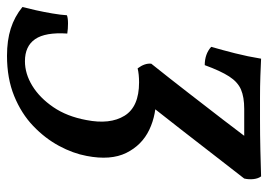

<svg xmlns="http://www.w3.org/2000/svg" viewBox="-164 -374 748 535"><g transform="rotate(90 209.5 -107.0)"><path d="M98 247Q55 247 22 236.5Q-11 226 -38 204Q-34 189 -29 166.5Q-24 144 -20 120.5Q-16 97 -15 80Q-7 77 8 77Q23 77 36 79Q32 140 51.5 168.5Q71 197 113 197Q148 197 181.5 176.5Q215 156 241 118Q267 80 277 26Q290 -40 265 -80.5Q240 -121 172 -121Q161 -121 151 -120Q141 -119 133 -117Q118 -137 120 -155Q160 -205 201 -258Q242 -311 276 -355Q310 -399 327 -422L350 -414H246Q213 -414 192 -405Q171 -396 155.5 -372Q140 -348 124 -304Q93 -304 73 -322Q82 -353 91 -388.5Q100 -424 106 -461Q125 -460 154 -459Q183 -458 215 -458Q247 -458 275 -458Q319 -458 360.5 -459Q402 -460 434 -461Q440 -453 441.5 -440Q443 -427 440 -414Q415 -382 379 -335.5Q343 -289 303 -237.5Q263 -186 225 -138L208 -168Q261 -170 304 -149.5Q347 -129 368.5 -85.5Q390 -42 377 25Q370 63 349 102Q328 141 293.5 174Q259 207 210 227Q161 247 98 247Z"/></g></svg>

Font: Vollkorn
Style: Italic
Weight: 400
Italic angle: -11°
Designer: Friedrich Althausen
Foundry: Friedrich Althausen
Version: Version 5.001